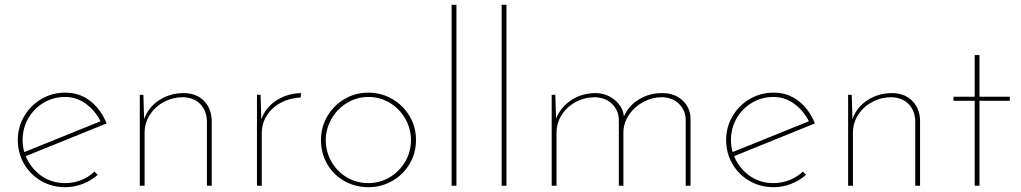

<svg xmlns="http://www.w3.org/2000/svg" viewBox="-20 -772 4242 798"><path d="M373 -59 386 -45Q358 -21 323.5 -7.5Q289 6 251 6Q196 6 151 -20Q106 -46 80 -91Q54 -136 54 -190Q54 -244 80.5 -289Q107 -334 152 -360.5Q197 -387 251 -387Q311 -387 355.5 -352Q400 -317 423 -259L87 -123Q107 -74 150 -42.5Q193 -11 251 -11Q286 -11 317.5 -23.5Q349 -36 373 -59ZM74 -190Q74 -162 81 -140L398 -268Q375 -313 336.5 -341Q298 -369 250 -369Q202 -369 161.5 -345Q121 -321 97.5 -280Q74 -239 74 -190Z M860 -273V0H840V-271Q838 -313 812.5 -339.5Q787 -366 741 -368Q699 -368 662.5 -349Q626 -330 603.5 -296Q581 -262 581 -219V0H561V-378H576L579 -277Q597 -327 642 -356Q687 -385 743 -385Q795 -385 826.5 -354Q858 -323 860 -273Z M1231 -385 1230 -367Q1186 -365 1149 -346Q1112 -327 1090 -293.5Q1068 -260 1068 -218V0H1048V-378H1063L1066 -276Q1084 -326 1129.5 -355Q1175 -384 1231 -385Z M1511 -387Q1565 -387 1610.5 -360.5Q1656 -334 1682.5 -289Q1709 -244 1709 -190Q1709 -136 1682.5 -91Q1656 -46 1610.5 -20Q1565 6 1511 6Q1457 6 1411.5 -19.5Q1366 -45 1340 -90Q1314 -135 1314 -190Q1314 -244 1340.5 -289Q1367 -334 1412 -360.5Q1457 -387 1511 -387ZM1511 -11Q1559 -11 1599.5 -35Q1640 -59 1664 -100Q1688 -141 1688 -190Q1688 -238 1664 -279.5Q1640 -321 1599.5 -345Q1559 -369 1511 -369Q1462 -369 1421 -343.5Q1380 -318 1357 -276.5Q1334 -235 1334 -190Q1334 -141 1357.5 -100Q1381 -59 1421.5 -35Q1462 -11 1511 -11Z M1877 -752V0H1857V-752Z M2085 -752V0H2065V-752Z M2850 -282V0H2830V-277Q2828 -314 2802.5 -340Q2777 -366 2732 -368Q2691 -368 2655 -349Q2619 -330 2596 -297.5Q2573 -265 2571 -225V0H2552V-277Q2550 -314 2524 -340Q2498 -366 2453 -368Q2411 -368 2374 -348.5Q2337 -329 2315 -295Q2293 -261 2293 -219V0H2273V-378H2288L2291 -279Q2311 -328 2355.5 -356.5Q2400 -385 2454 -385Q2500 -385 2534.5 -357Q2569 -329 2573 -288Q2594 -334 2636.5 -359.5Q2679 -385 2732 -385Q2784 -385 2816 -355.5Q2848 -326 2850 -282Z M3317 -59 3330 -45Q3302 -21 3267.5 -7.5Q3233 6 3195 6Q3140 6 3095 -20Q3050 -46 3024 -91Q2998 -136 2998 -190Q2998 -244 3024.5 -289Q3051 -334 3096 -360.5Q3141 -387 3195 -387Q3255 -387 3299.5 -352Q3344 -317 3367 -259L3031 -123Q3051 -74 3094 -42.5Q3137 -11 3195 -11Q3230 -11 3261.5 -23.5Q3293 -36 3317 -59ZM3018 -190Q3018 -162 3025 -140L3342 -268Q3319 -313 3280.5 -341Q3242 -369 3194 -369Q3146 -369 3105.5 -345Q3065 -321 3041.5 -280Q3018 -239 3018 -190Z M3804 -273V0H3784V-271Q3782 -313 3756.5 -339.5Q3731 -366 3685 -368Q3643 -368 3606.5 -349Q3570 -330 3547.5 -296Q3525 -262 3525 -219V0H3505V-378H3520L3523 -277Q3541 -327 3586 -356Q3631 -385 3687 -385Q3739 -385 3770.5 -354Q3802 -323 3804 -273Z M4051 -543V-370H4177V-353H4051V0H4031V-353H3943V-370H4031V-543Z"/></svg>

Font: Josefin Sans Thin
Style: Regular
Weight: 250
Designer: Santiago Orozco
Foundry: Typemade
Version: Version 2.000